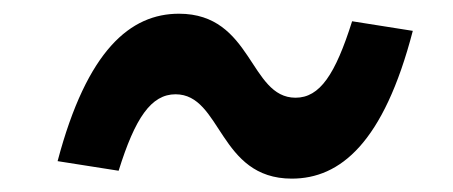

<svg xmlns="http://www.w3.org/2000/svg" viewBox="-20 -472 660 280"><path d="M405.5 -211.5C476 -211.5 539.5 -263.5 582 -427L493.5 -441C469 -363.5 446.5 -329.5 411 -329.5C343.5 -329.5 348.5 -452 241 -452C170.5 -452 107 -399.5 64 -237L153 -223C177 -300 200.5 -334.5 236 -334.5C303.5 -334.5 298.5 -211.5 405.5 -211.5Z"/></svg>

Font: Monaspace Krypton SemiBold
Style: Italic
Weight: 600
Italic angle: -11°
Designer: Riley Cran & the Lettermatic Team
Foundry: Lettermatic
Version: Version 1.101 (Monaspace Krypton)